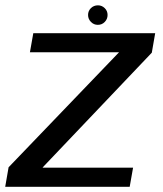

<svg xmlns="http://www.w3.org/2000/svg" viewBox="-31 -718 628 738"><path d="M-11 0H467.5L480.5 -73.5H133L133.5 -75L552.5 -515.5L565.5 -590.5H97L84 -517H426.5L426 -516.5L2 -75ZM345 -622.5Q361 -622.5 371.8 -633.8Q382.5 -645 382.5 -660.5Q382.5 -676 371.5 -686.8Q360.5 -697.5 345.5 -697.5Q329.5 -697.5 318.5 -686.8Q307.5 -676 307.5 -660.5Q307.5 -645 318.5 -633.8Q329.5 -622.5 345 -622.5Z"/></svg>

Font: Anybody SemiExpanded
Style: Italic
Weight: 400
Width: 6
Italic angle: -10°
Version: Version 1.113;gftools[0.9.25]